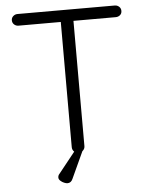

<svg xmlns="http://www.w3.org/2000/svg" viewBox="-57 -746 719 936"><g transform="rotate(-5 302.0 -278.5)"><path d="M302 0Q288 0 279.5 -9Q271 -18 271 -30V-667H333V-30Q333 -18 324 -9Q315 0 302 0ZM64 -643Q52 -643 43 -651Q34 -659 34 -672Q34 -684 43 -692Q52 -700 64 -700H540Q552 -700 561 -692Q570 -684 570 -671Q570 -658 561 -650.5Q552 -643 540 -643ZM235 143Q229 143 219 139Q209 135 201 127.5Q193 120 193 112Q193 101 200 94L287 -15H325L261 124Q253 143 235 143Z"/></g></svg>

Font: zvoove
Style: Regular
Weight: 400
Designer: Vernon Adams (Nunito) & Andrew Paglinawan (Quicksand)
Foundry: zvoove
Version: Version 3.006